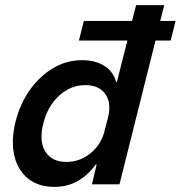

<svg xmlns="http://www.w3.org/2000/svg" viewBox="-20 -720 706 750"><path d="M193.3 10Q130 10 89.6 -22.5Q49.2 -55 35.8 -112.5Q22.5 -170 40.8 -245Q59.2 -316.7 97.9 -370.4Q136.7 -424.2 188.8 -454.6Q240.8 -485 300 -485Q352.5 -485 387.9 -462.5Q423.3 -440 433.3 -400H436.7L477.5 -561.7H288.3L307.5 -638.3H495.8L511.7 -700H621.7L605.8 -638.3H665.8L646.7 -561.7H587.5L446.7 0H339.2L357.5 -77.5H354.2Q290 10 193.3 10ZM239.2 -87.5Q292.5 -87.5 334.6 -122.1Q376.7 -156.7 389.2 -211.7L402.5 -263.3Q415.8 -318.3 391.2 -352.9Q366.7 -387.5 313.3 -387.5Q255.8 -387.5 210.8 -346.2Q165.8 -305 149.2 -237.5Q131.7 -170 156.7 -128.8Q181.7 -87.5 239.2 -87.5Z"/></svg>

Font: Funnel Sans Medium
Style: Italic
Weight: 500
Italic angle: -14.036°
Version: Version 1.000; Beta; Release 5; Build 24; ttfautohint (v1.8.